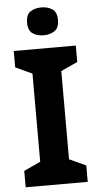

<svg xmlns="http://www.w3.org/2000/svg" viewBox="-61 -965 512 1002"><g transform="rotate(-5 194.5 -464.0)"><path d="M357 0H32V-86L119 -126V-588L32 -628V-714H357V-628L270 -588V-126L357 -86ZM195 -928Q228 -928 252 -912.5Q276 -897 276 -855Q276 -814 252 -798Q228 -782 195 -782Q161 -782 137.5 -798Q114 -814 114 -855Q114 -897 137.5 -912.5Q161 -928 195 -928Z"/></g></svg>

Font: Noto Sans Devanagari UI
Style: Bold
Weight: 700
Designer: Jelle Bosma - Monotype Design Team
Foundry: Monotype Imaging Inc.
Version: Version 2.004; ttfautohint (v1.8.4.7-5d5b)